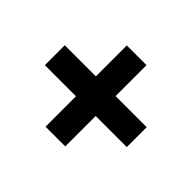

<svg xmlns="http://www.w3.org/2000/svg" viewBox="-115 -760 812 812"><g transform="rotate(45 291.5 -354.0)"><path d="M350 -412H536V-293H350V-111H232V-293H46V-412H232V-597H350Z"/></g></svg>

Font: Noto Sans Cherokee ExtraBold
Style: Regular
Weight: 800
Designer: Monotype Design Team
Foundry: Monotype Imaging Inc.
Version: Version 2.001; ttfautohint (v1.8.4.7-5d5b)